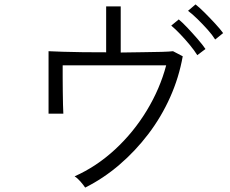

<svg xmlns="http://www.w3.org/2000/svg" viewBox="-20 -821 1040 870"><path d="M366 29Q358 17 344.5 1.5Q331 -14 318 -22Q417 -66 501 -143.5Q585 -221 645 -320Q705 -419 733 -525H264Q264 -502 264 -470Q264 -438 264.5 -405.5Q265 -373 265.5 -346.5Q266 -320 267 -306H200V-589Q223 -588 264 -586.5Q305 -585 356 -584.5Q407 -584 461 -584V-792H527V-583Q581 -584 629 -584.5Q677 -585 712.5 -586Q748 -587 764 -589L808 -566Q791 -470 751 -380.5Q711 -291 652 -213.5Q593 -136 520.5 -74Q448 -12 366 29ZM874 -571Q861 -592 840 -617.5Q819 -643 796.5 -666.5Q774 -690 756 -705L790 -733Q807 -719 830.5 -694Q854 -669 876.5 -643Q899 -617 911 -599ZM955 -642Q942 -663 920 -687.5Q898 -712 874.5 -735Q851 -758 832 -772L866 -801Q883 -788 907.5 -763.5Q932 -739 955.5 -713.5Q979 -688 991 -671Z"/></svg>

Font: Zen Kaku Gothic New
Style: Regular
Weight: 400
Designer: Yoshimichi Ohira
Foundry: Positype
Version: Version 1.001